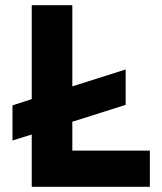

<svg xmlns="http://www.w3.org/2000/svg" viewBox="-20 -718 624 738"><path d="M102 -698H258V-386L463 -451V-315L258 -250V-139H556V0H102V-201L28 -178V-313L102 -337Z"/></svg>

Font: Montserrat_am3
Style: Bold
Weight: 700
Designer: Julieta Ulanovsky
Foundry: Julieta Ulanovsky. Armenina letters added by Vahan Hovhannisyan
Version: Version 2.001